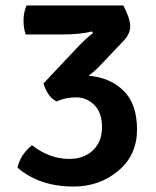

<svg xmlns="http://www.w3.org/2000/svg" viewBox="-20 -668 570 702"><path d="M432 -519 338 -420Q324 -406 304 -391Q382 -385 431.5 -336.5Q481 -288 481 -194.5Q481 -101 412.5 -43.5Q344 14 249 14Q124 14 44 -55Q54 -102 97 -137Q161 -87 233 -87Q287 -87 320 -118.5Q353 -150 353 -203Q353 -256 325 -284Q297 -312 258 -312Q219 -312 187 -297Q154 -313 139 -363L252 -483Q292 -526 320 -547L316 -553Q274 -542 208 -542H74Q66 -564 66 -593Q66 -622 77 -648H431Q456 -600 456 -572Q456 -544 432 -519Z"/></svg>

Font: Signika Negative
Style: Semibold
Weight: 600
Designer: Anna Giedrys
Foundry: Anna Giedrys
Version: Version 1.001